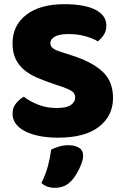

<svg xmlns="http://www.w3.org/2000/svg" viewBox="-20 -643 591 919"><path d="M237 -241Q193 -256 157 -271.5Q121 -287 95 -309Q69 -331 54.5 -361.5Q40 -392 40 -436Q40 -521 105.5 -572Q171 -623 289 -623Q332 -623 369 -617Q406 -611 432.5 -598.5Q459 -586 474 -566.5Q489 -547 489 -521Q489 -495 477 -476.5Q465 -458 448 -445Q426 -459 389 -469.5Q352 -480 308 -480Q263 -480 242 -467.5Q221 -455 221 -436Q221 -421 234 -411.5Q247 -402 273 -394L326 -377Q420 -347 470.5 -300.5Q521 -254 521 -174Q521 -89 454 -36.5Q387 16 257 16Q211 16 171.5 8.5Q132 1 102.5 -13.5Q73 -28 56.5 -49.5Q40 -71 40 -99Q40 -128 57 -148.5Q74 -169 94 -180Q122 -158 162.5 -142Q203 -126 251 -126Q300 -126 320 -141Q340 -156 340 -176Q340 -196 324 -206.5Q308 -217 279 -227ZM321 223Q304 241 284.5 248.5Q265 256 242 256Q204 256 178 233Q199 191 209.5 151.5Q220 112 225 73Q241 65 262.5 58.5Q284 52 306 52Q338 52 358 64Q378 76 378 104Q378 116 372.5 132.5Q367 149 359 165.5Q351 182 341 197.5Q331 213 321 223Z"/></svg>

Font: Baloo Paaji
Style: Regular
Weight: 400
Designer: Shuchita Grover and Ek Type
Foundry: Ek Type
Version: Version 1.443;PS 1.000;hotconv 16.6.51;makeotf.lib2.5.65220;